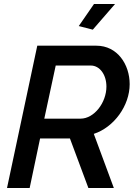

<svg xmlns="http://www.w3.org/2000/svg" viewBox="-20 -938 677 958"><path d="M443 -790 554 -918H449L373 -808ZM15 0H128L180 -247H329L421 0H548L448 -270C549 -303 627 -411 627 -518C627 -616 566 -710 461 -710H166ZM382 -346H201L258 -611H433C478 -611 511 -565 511 -506C511 -426 450 -346 382 -346Z"/></svg>

Font: FIGSv2-sans-serif SmBold Italic
Style: Regular
Weight: 600
Italic angle: -12°
Designer: Matt McInerney, Pablo Impallari, Rodrigo Fuenzalida
Foundry: Matt McInerney, Pablo Impallari, Rodrigo Fuenzalida
Version: Version 4.020;hotconv 1.0.109;makeotfexe 2.5.65596